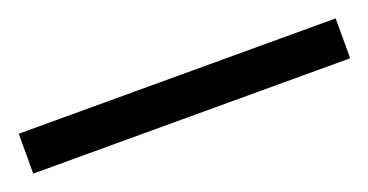

<svg xmlns="http://www.w3.org/2000/svg" viewBox="-27 -923 512 267"><g transform="rotate(-20 229.5 -789.5)"><path d="M-5 -760V-819H464V-760Z"/></g></svg>

Font: Noto Naskh Arabic
Style: Bold
Weight: 700
Designer: Monotype Design Team, David Williams, Mohamad Dakak and Nizar Qandah
Foundry: Monotype Imaging Inc.
Version: Version 2.016